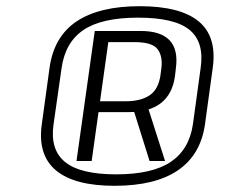

<svg xmlns="http://www.w3.org/2000/svg" viewBox="-20 -840 749 620"><path d="M350 -240Q220 -240 160.5 -290Q101 -340 115 -439L140 -621Q154 -722 227.5 -771Q301 -820 431 -820Q562 -820 621.5 -771Q681 -722 667 -621L642 -439Q628 -340 554.5 -290Q481 -240 350 -240ZM410 -489H459L513 -320H463ZM355 -277Q471 -277 531 -317Q591 -357 603 -439L628 -621Q640 -704 592 -743.5Q544 -783 426 -783Q309 -783 250 -743.5Q191 -704 179 -621L153 -439Q141 -357 190 -317Q239 -277 355 -277ZM286 -740H434Q499 -740 527.5 -710Q556 -680 548 -620L545 -594Q537 -536 499.5 -507Q462 -478 397 -478H295L300 -513H386Q433 -513 462 -531.5Q491 -550 498 -596L501 -619Q506 -658 489 -681Q472 -704 414 -704H318L332 -720L276 -320H227Z"/></svg>

Font: Pathway Extreme 8pt Thin 12pt
Style: Italic
Weight: 100
Italic angle: -8°
Version: Version 1.001;gftools[0.9.26]